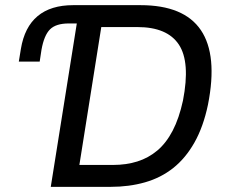

<svg xmlns="http://www.w3.org/2000/svg" viewBox="-20 -725 887 745"><path d="M177 0 278 -634H247Q197 -634 174 -611Q151 -588 141 -532L134 -486H53L61 -535Q75 -620 126 -662.5Q177 -705 264 -705H525Q694 -705 759.5 -608Q825 -511 787 -319Q769 -233 734.5 -172Q700 -111 652 -73Q604 -35 542.5 -17.5Q481 0 410 0ZM288 -85H419Q470 -85 513 -98.5Q556 -112 590.5 -141Q625 -170 650 -218Q675 -266 690 -335Q719 -484 674 -552Q629 -620 513 -620H373Z"/></svg>

Font: Nunito Sans 7pt SemiCondensed Medium
Style: Italic
Weight: 500
Width: 4
Italic angle: -9°
Designer: Vernon Adams
Foundry: Vernon Adams
Version: Version 3.101;gftools[0.9.27]